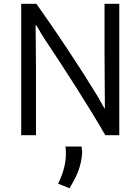

<svg xmlns="http://www.w3.org/2000/svg" viewBox="-20 -712 742 1014"><path d="M325 62H411C411 72 415 86 414 95C409 168 385 220 347 282L287 258C312 207 328 153 328 102C328 90 328 74 325 62ZM610 2H536C452 -145 320 -350 213 -510C192 -541 174 -580 168 -580C168 -540 170 -425 170 -343V2H92V-692H172C277 -545 402 -357 497 -201C516 -169 528 -143 534 -137C534 -205 532 -342 532 -441V-692H610Z"/></svg>

Font: Repo Regular
Style: Regular
Weight: 400
Designer: Stefan Peev
Foundry: Context Ltd
Version: Version 1.502